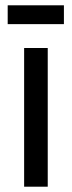

<svg xmlns="http://www.w3.org/2000/svg" viewBox="-20 -704 271 724"><path d="M71 0V-523H160V0ZM9 -613V-684H221V-613Z"/></svg>

Font: Bricolage Grotesque SemiCondensed
Style: Regular
Weight: 400
Width: 4
Designer: Mathieu Triay
Foundry: Atelier Triay
Version: Version 1.001;gftools[0.9.33.dev8+g029e19f]